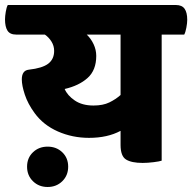

<svg xmlns="http://www.w3.org/2000/svg" viewBox="-60 -640 767 766"><path d="M642 -620Q666 -620 676.5 -605Q687 -590 687 -561Q687 -548 683.5 -529.5Q680 -511 675 -502H585V1Q577 4 553 7Q529 10 509 10Q465 10 443 -3.5Q421 -17 421 -62V-118Q369 -90 295 -90Q229 -90 171 -115.5Q113 -141 78 -189Q51 -226 39 -262.5Q27 -299 27 -323Q27 -359 55 -362Q109 -368 132.5 -386Q156 -404 156 -437Q156 -457 145.5 -474Q135 -491 119 -502H5Q-20 -502 -30 -517.5Q-40 -533 -40 -563Q-40 -575 -37 -593Q-34 -611 -29 -620ZM313 -219Q351 -219 376.5 -231.5Q402 -244 421 -261V-502H286Q303 -486 313.5 -463.5Q324 -441 324 -417Q324 -360 289.5 -329Q255 -298 198 -285Q209 -259 238.5 -239Q268 -219 313 -219ZM130 106Q95 106 71.5 83Q48 60 48 25Q48 -10 71.5 -32.5Q95 -55 130 -55Q165 -55 188.5 -32.5Q212 -10 212 25Q212 60 188.5 83Q165 106 130 106Z"/></svg>

Font: Baloo
Style: Regular
Weight: 400
Designer: Sarang Kulkarni and Ek Type
Foundry: Ek Type
Version: Version 1.100;PS 1.000;hotconv 1.0.88;makeotf.lib2.5.647800;